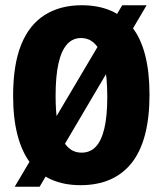

<svg xmlns="http://www.w3.org/2000/svg" viewBox="-20 -696 619 732"><path d="M36 16 446 -676H539L131 16ZM287 10Q224 10 175.5 -11.5Q127 -33 95 -75.5Q63 -118 46.5 -182Q30 -246 30 -330Q30 -449 60.5 -525Q91 -601 150 -638.5Q209 -676 291 -676Q355 -676 403 -655Q451 -634 484 -592Q517 -550 533.5 -485.5Q550 -421 550 -335Q550 -248 533 -183Q516 -118 482.5 -75.5Q449 -33 400 -11.5Q351 10 287 10ZM291 -114Q324 -114 345.5 -137Q367 -160 378 -207Q389 -254 389 -326Q389 -403 377.5 -452.5Q366 -502 344 -526.5Q322 -551 289 -551Q257 -551 235.5 -527Q214 -503 203 -454.5Q192 -406 192 -331Q192 -276 198 -235Q204 -194 216.5 -167.5Q229 -141 247.5 -127.5Q266 -114 291 -114Z"/></svg>

Font: Bricolage Grotesque 72pt SemiCondensed ExtraBold
Style: Regular
Weight: 800
Width: 4
Designer: Mathieu Triay
Foundry: Atelier Triay
Version: Version 1.001;gftools[0.9.33.dev8+g029e19f]